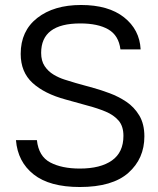

<svg xmlns="http://www.w3.org/2000/svg" viewBox="-20 -737 633 770"><path d="M463 -539Q456 -595 414.5 -619Q373 -643 302 -643Q145 -643 145 -525Q145 -493 159 -472Q173 -451 194.5 -438Q216 -425 240 -417.5Q264 -410 284 -404L356 -384Q385 -376 420 -363Q455 -350 486.5 -329Q518 -308 538.5 -274Q559 -240 559 -190Q559 -101 495 -44Q431 13 300 13Q179 13 115 -37.5Q51 -88 44 -175H128Q135 -110 181.5 -85.5Q228 -61 300 -61Q383 -61 429 -93.5Q475 -126 475 -192Q475 -231 455.5 -253.5Q436 -276 403.5 -289.5Q371 -303 333 -313L243 -338Q158 -361 110.5 -404.5Q63 -448 63 -521Q63 -613 129.5 -665Q196 -717 305 -717Q415 -717 477.5 -667.5Q540 -618 544 -539Z"/></svg>

Font: 42dot Sans
Style: Regular
Weight: 400
Designer: 42dot
Version: Version 1.000